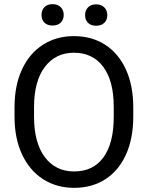

<svg xmlns="http://www.w3.org/2000/svg" viewBox="-20 -895 712 925"><path d="M233 -875Q258 -875 272.5 -860.5Q287 -846 287 -823Q287 -801 273 -786.5Q259 -772 233 -772Q208 -772 194 -786Q180 -800 180 -823Q180 -846 194 -860.5Q208 -875 233 -875ZM443 -874Q468 -874 482.5 -859.5Q497 -845 497 -822Q497 -800 483 -785.5Q469 -771 443 -771Q418 -771 404 -785Q390 -799 390 -822Q390 -845 404 -859.5Q418 -874 443 -874ZM337 10Q253 10 188 -31.5Q123 -73 86.5 -150.5Q50 -228 50 -333V-378Q50 -483 86 -560.5Q122 -638 187 -679.5Q252 -721 336 -721Q422 -721 486.5 -679.5Q551 -638 586.5 -560.5Q622 -483 622 -378V-333Q622 -228 587 -150.5Q552 -73 487.5 -31.5Q423 10 337 10ZM336 -641Q248 -641 196 -572.5Q144 -504 144 -379V-333Q144 -207 196 -138Q248 -69 337 -69Q429 -69 478.5 -137Q528 -205 528 -333V-379Q528 -505 477.5 -573Q427 -641 336 -641Z"/></svg>

Font: Freesentation 5 Medium
Style: Regular
Weight: 500
Designer: glyphs from Roboto by Christian Robertson / Hangul glyphs from Noto Sans CJK(Source Han Sans) by Jang Soo-young and Kang
Foundry: PT&
Version: Version 2.001